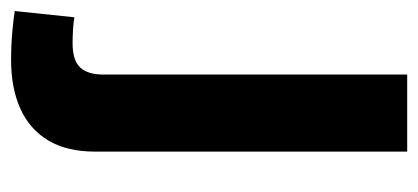

<svg xmlns="http://www.w3.org/2000/svg" viewBox="-232 -552 783 360"><g transform="rotate(-90 160.0 -371.5)"><path d="M56.2 0V-585Q56.2 -637.7 76.9 -672.6Q97.7 -707.5 136.2 -725.1Q174.8 -742.7 228 -742.7Q257.3 -742.7 283.2 -740.2Q309.1 -737.8 319.8 -735.8L308.1 -624Q300.8 -625.5 286.4 -626.5Q272 -627.4 259.3 -627.4Q227.5 -627.4 214.1 -613.3Q200.7 -599.1 200.7 -569.3V0Z"/></g></svg>

Font: Inter 24pt
Style: Bold
Weight: 700
Designer: Rasmus Andersson
Foundry: rsms
Version: Version 4.001;git-66647c0bb